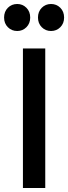

<svg xmlns="http://www.w3.org/2000/svg" viewBox="-24 -943 341 963"><path d="M91 0V-700H203V0ZM62.5 -787.5Q34.5 -787.5 15.5 -806.5Q-3.5 -825.5 -3.5 -855Q-3.5 -885 15.5 -904Q34.5 -923 62.5 -923Q89.5 -923 108.5 -904Q127.5 -885 127.5 -855Q127.5 -825.5 108.5 -806.5Q89.5 -787.5 62.5 -787.5ZM232 -787.5Q204.5 -787.5 185.5 -806.5Q166.5 -825.5 166.5 -855Q166.5 -885 185.5 -904Q204.5 -923 232 -923Q259.5 -923 278.5 -904Q297.5 -885 297.5 -855Q297.5 -825.5 278.5 -806.5Q259.5 -787.5 232 -787.5Z"/></svg>

Font: Geologica Thin Roman
Style: Regular
Weight: 400
Version: Version 1.010;gftools[0.9.28]